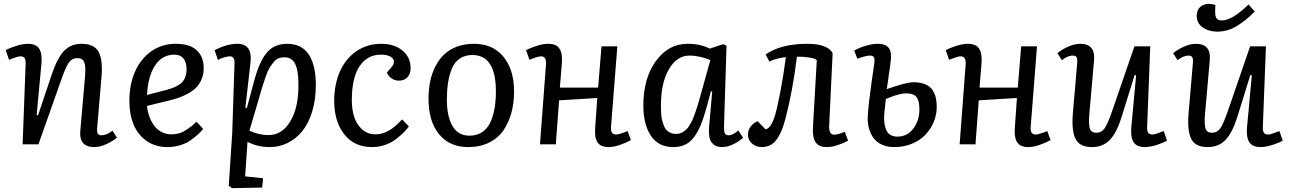

<svg xmlns="http://www.w3.org/2000/svg" viewBox="-20 -748 6680 995"><path d="M585.9 -35.2Q566.4 -17.1 532 -1.5Q497.6 14.2 469.2 14.2Q389.2 14.2 396 -68.8L420.9 -354Q425.3 -406.2 416.3 -426.5Q407.2 -446.8 381.8 -446.8Q353 -446.8 336.4 -423.3Q319.8 -399.9 295.9 -330.1L179.2 0H97.2L112.8 -416Q113.8 -437.5 107.7 -446.8Q101.6 -456.1 85.9 -456.1Q72.3 -456.1 26.9 -438L9.8 -487.8Q28.8 -499 63.2 -510Q97.7 -521 125 -521Q167 -521 183.1 -495.8Q199.2 -470.7 194.8 -418.9L169.9 -151.9L176.8 -149.9L250 -367.2Q277.8 -448.7 312.5 -484.9Q347.2 -521 402.8 -521Q467.8 -521 490.7 -479.5Q513.7 -438 505.9 -348.1L483.9 -89.8Q481.4 -66.4 486.1 -56.6Q490.7 -46.9 506.8 -46.9Q532.7 -46.9 563 -70.8Z M890.6 -521Q963.4 -521 999.5 -487.5Q1035.6 -454.1 1035.6 -394Q1035.6 -362.3 1024.4 -336.4Q1013.2 -310.5 996.1 -293.5Q979 -276.4 953.1 -262.5Q927.2 -248.5 904.5 -241Q881.8 -233.4 852.5 -226.1L741.7 -199.2Q744.1 -172.9 752.7 -147.7Q761.2 -122.6 776.1 -100.6Q791 -78.6 814.9 -65.2Q838.9 -51.8 868.7 -51.8Q889.6 -51.8 909.2 -57.6Q928.7 -63.5 946.5 -75.4Q964.4 -87.4 973.9 -95.2Q983.4 -103 998.5 -117.2L1032.7 -80.1Q1021.5 -65.9 1007.3 -52.7Q993.2 -39.6 970 -22.7Q946.8 -5.9 915 4.2Q883.3 14.2 848.6 14.2Q785.6 14.2 740.2 -17.3Q694.8 -48.8 672.6 -102.3Q650.4 -155.8 650.4 -225.1Q650.4 -310.5 680.2 -377.7Q710 -444.8 764.9 -482.9Q819.8 -521 890.6 -521ZM946.8 -391.1Q946.8 -423.3 931.2 -444.1Q915.5 -464.8 883.3 -464.8Q821.3 -464.8 784.2 -409.7Q747.1 -354.5 741.7 -255.9L842.8 -282.2Q897.9 -296.4 922.4 -320.3Q946.8 -344.2 946.8 -391.1Z M1195.3 -420.9Q1196.8 -456.1 1171.4 -456.1Q1159.7 -456.1 1140.1 -450.2Q1120.6 -444.3 1109.4 -437L1092.3 -487.8Q1155.8 -521 1209.5 -521Q1289.1 -521 1278.3 -424.8L1251.5 -189.9L1259.3 -188L1296.4 -326.2Q1324.2 -430.2 1363 -475.6Q1401.9 -521 1468.3 -521Q1543.5 -521 1580.1 -465.6Q1616.7 -410.2 1616.7 -308.1Q1616.7 -231.9 1597.9 -170.2Q1579.1 -108.4 1546.6 -68.6Q1514.2 -28.8 1470.9 -7.3Q1427.7 14.2 1378.4 14.2Q1314 14.2 1262.7 -13.2L1250.5 166L1343.3 175.8L1338.4 224.1L1181.6 227.1L1165.5 214.8L1183.6 -61ZM1455.6 -451.2Q1437.5 -451.2 1423.3 -445.8Q1409.2 -440.4 1396.7 -424.3Q1384.3 -408.2 1375.7 -394.5Q1367.2 -380.9 1356 -348.4Q1344.7 -315.9 1338.4 -294.7Q1332 -273.4 1318.4 -226.6Q1315.9 -217.8 1314.5 -212.9Q1313 -208 1310.8 -200.2Q1308.6 -192.4 1306.6 -186L1272.5 -70.8Q1321.3 -47.9 1371.6 -47.9Q1441.4 -47.9 1483.9 -118.4Q1526.4 -189 1526.4 -300.8Q1526.4 -316.9 1526.1 -327.1Q1525.9 -337.4 1524.4 -354.7Q1522.9 -372.1 1520.5 -383.8Q1518.1 -395.5 1512.7 -409.4Q1507.3 -423.3 1500 -431.6Q1492.7 -439.9 1481.4 -445.6Q1470.2 -451.2 1455.6 -451.2Z M1956.1 -521Q2022.5 -521 2065.2 -486.6Q2107.9 -452.1 2107.9 -394Q2107.9 -365.2 2091.6 -347.7Q2075.2 -330.1 2046.9 -330.1Q2026.4 -330.1 2009.3 -341.8Q1992.2 -353.5 1984.9 -372.1L2005.9 -396Q2024.9 -418 2021 -433.3Q2017.1 -448.7 1998.8 -456.8Q1980.5 -464.8 1954.1 -464.8Q1883.3 -464.8 1843.3 -404.8Q1803.2 -344.7 1803.2 -228Q1803.2 -178.7 1816.4 -139.6Q1829.6 -100.6 1857.9 -76.2Q1886.2 -51.8 1926.3 -51.8Q1981.9 -51.8 2036.6 -102.1Q2043.5 -108.4 2064 -128.9L2099.1 -92.8Q2087.4 -77.1 2072.5 -62Q2057.6 -46.9 2033.4 -27.8Q2009.3 -8.8 1976.6 2.7Q1943.8 14.2 1908.2 14.2Q1815.4 14.2 1763.7 -52.5Q1711.9 -119.1 1711.9 -225.1Q1711.9 -310.5 1741.7 -377.7Q1771.5 -444.8 1827.4 -482.9Q1883.3 -521 1956.1 -521Z M2200.7 -234.9Q2200.7 -281.2 2208.5 -322.3Q2216.3 -363.3 2234.4 -400.1Q2252.4 -437 2279.3 -463.6Q2306.2 -490.2 2346.2 -505.6Q2386.2 -521 2436 -521Q2533.7 -521 2588.9 -454.1Q2644 -387.2 2644 -273.9Q2644 -214.8 2630.6 -164.6Q2617.2 -114.3 2589.6 -73.5Q2562 -32.7 2515.1 -9.3Q2468.3 14.2 2406.7 14.2Q2309.1 14.2 2254.9 -53Q2200.7 -120.1 2200.7 -234.9ZM2412.6 -44.9Q2451.2 -44.9 2478.8 -63.2Q2506.3 -81.5 2521.5 -115Q2536.6 -148.4 2543.2 -187.5Q2549.8 -226.6 2549.8 -274.9Q2549.8 -462.9 2427.7 -462.9Q2389.2 -462.9 2362.3 -444.3Q2335.4 -425.8 2321.5 -391.6Q2307.6 -357.4 2301.8 -318.8Q2295.9 -280.3 2295.9 -231Q2295.9 -144.5 2325 -94.7Q2354 -44.9 2412.6 -44.9Z M3075.2 -240.2 2877.4 -228 2860.4 0H2778.3L2809.6 -416Q2810.5 -437 2804.2 -446.5Q2797.9 -456.1 2782.2 -456.1Q2768.6 -456.1 2723.6 -438L2706.5 -487.8Q2726.1 -499 2760 -510Q2793.9 -521 2821.3 -521Q2863.3 -521 2879.6 -495.6Q2896 -470.2 2891.6 -418.9Q2890.1 -397.9 2886.5 -356.4Q2882.8 -314.9 2881.3 -293.9H3079.6L3097.2 -507.8H3179.2L3146.5 -90.8Q3145 -69.8 3151.4 -60.3Q3157.7 -50.8 3173.3 -50.8Q3187.5 -50.8 3232.4 -68.8L3249.5 -22Q3228.5 -9.8 3194.8 2.2Q3161.1 14.2 3134.3 14.2Q3092.3 14.2 3076.2 -11Q3060.1 -36.1 3064.5 -87.9Z M3731.9 -89.8Q3731.9 -65.9 3736.8 -56.4Q3741.7 -46.9 3757.3 -46.9Q3776.9 -46.9 3806.2 -71.8L3831.1 -34.2Q3812 -16.1 3781.2 -1Q3750.5 14.2 3722.2 14.2Q3693.8 14.2 3677.7 0.5Q3661.6 -13.2 3657.2 -33.9Q3652.8 -54.7 3654.3 -85.9L3670.9 -273.9L3664.1 -274.9L3642.1 -192.9Q3627.4 -139.6 3613 -103.8Q3598.6 -67.9 3578.4 -39.8Q3558.1 -11.7 3531.5 1.2Q3504.9 14.2 3469.2 14.2Q3392.1 14.2 3353 -44.7Q3314 -103.5 3314 -201.2Q3314 -342.3 3378.9 -431.6Q3443.8 -521 3543.9 -521Q3609.4 -521 3658.2 -496.1L3728 -519L3745.1 -511.2ZM3481.9 -54.2Q3492.7 -54.2 3502.2 -56.4Q3511.7 -58.6 3520.3 -64.5Q3528.8 -70.3 3535.9 -76.4Q3543 -82.5 3550.3 -94.2Q3557.6 -106 3563 -115.5Q3568.4 -125 3575 -142.3Q3581.5 -159.7 3585.9 -172.4Q3590.3 -185.1 3597.2 -208.3Q3604 -231.4 3608.4 -247.1Q3612.8 -262.7 3620.6 -290.5Q3625.5 -308.1 3627.9 -316.9L3661.1 -436Q3642.1 -445.8 3611.1 -452.9Q3580.1 -460 3553.2 -460Q3487.3 -460 3446.3 -388.9Q3405.3 -317.9 3405.3 -205.1Q3405.3 -189.5 3405.3 -181.9Q3405.3 -174.3 3406.7 -155.5Q3408.2 -136.7 3410.9 -126Q3413.6 -115.2 3419.2 -99.6Q3424.8 -84 3432.6 -75.4Q3440.4 -66.9 3453.1 -60.5Q3465.8 -54.2 3481.9 -54.2Z M3947.8 -465.8Q4026.4 -521 4164.1 -521Q4219.7 -521 4252.9 -507.3Q4286.1 -493.7 4294.9 -471.2L4276.9 -94.2Q4275.4 -49.8 4303.7 -49.8Q4320.3 -49.8 4357.9 -64.9L4375 -19Q4355 -7.3 4323.2 3.4Q4291.5 14.2 4264.6 14.2Q4223.1 14.2 4206.5 -11Q4189.9 -36.1 4192.9 -87.9L4212.9 -436Q4205.1 -445.3 4172.6 -450.2Q4140.1 -455.1 4109.9 -454.1Q4087.4 -272.5 4050.8 -134.8Q4042 -100.1 4032 -75.4Q4022 -50.8 4007.8 -29.3Q3993.7 -7.8 3973.6 3.2Q3953.6 14.2 3927.7 14.2Q3897.9 14.2 3877 -4.2Q3856 -22.5 3856 -50.8Q3856 -73.2 3869.6 -91.6Q3883.3 -109.9 3905.8 -120.1L3946.8 -78.1Q3975.6 -81.5 3996.6 -150.9Q4007.3 -186.5 4023.4 -269.5Q4039.6 -352.5 4052.7 -452.1Q4002.4 -446.3 3966.8 -429.2Z M4575.7 -286.1Q4675.3 -321.8 4713.9 -321.8Q4750 -321.8 4774.9 -311.3Q4799.8 -300.8 4812.3 -281.7Q4824.7 -262.7 4829.6 -241.7Q4834.5 -220.7 4834.5 -193.8Q4834.5 -154.8 4819.6 -117.9Q4804.7 -81.1 4777.3 -51.3Q4750 -21.5 4707.5 -3.7Q4665 14.2 4613.8 14.2Q4582.5 14.2 4557.9 4.6Q4533.2 -4.9 4518.3 -19.8Q4503.4 -34.7 4493.7 -54.9Q4483.9 -75.2 4480.2 -94.7Q4476.6 -114.3 4476.6 -134.8Q4476.6 -188 4510.7 -418.9Q4513.7 -440.4 4509.3 -450.2Q4504.9 -460 4488.8 -460Q4467.3 -460 4422.9 -443.8L4406.7 -485.8Q4427.7 -498.5 4463.6 -509.8Q4499.5 -521 4528.8 -521Q4564.5 -521 4581.1 -505.1Q4597.7 -489.3 4597.7 -456.1Q4597.7 -442.4 4593.5 -411.6Q4589.4 -380.9 4583.5 -341.3Q4577.6 -301.8 4575.7 -286.1ZM4570.8 -234.9Q4561.5 -158.2 4561.5 -142.1Q4561.5 -121.1 4564 -104.7Q4566.4 -88.4 4573.5 -72.8Q4580.6 -57.1 4595 -48.6Q4609.4 -40 4630.9 -40Q4682.1 -40 4713.4 -82Q4744.6 -124 4744.6 -181.2Q4744.6 -227.1 4729.2 -245.6Q4713.9 -264.2 4676.8 -264.2Q4662.6 -264.2 4645 -260.3Q4627.4 -256.3 4616 -252.4Q4604.5 -248.5 4588.9 -242.2Q4573.2 -235.8 4570.8 -234.9Z M5250 -240.2 5052.2 -228 5035.2 0H4953.1L4984.4 -416Q4985.4 -437 4979 -446.5Q4972.7 -456.1 4957 -456.1Q4943.4 -456.1 4898.4 -438L4881.3 -487.8Q4900.9 -499 4934.8 -510Q4968.8 -521 4996.1 -521Q5038.1 -521 5054.4 -495.6Q5070.8 -470.2 5066.4 -418.9Q5064.9 -397.9 5061.3 -356.4Q5057.6 -314.9 5056.2 -293.9H5254.4L5272 -507.8H5354L5321.3 -90.8Q5319.8 -69.8 5326.2 -60.3Q5332.5 -50.8 5348.1 -50.8Q5362.3 -50.8 5407.2 -68.8L5424.3 -22Q5403.3 -9.8 5369.6 2.2Q5335.9 14.2 5309.1 14.2Q5267.1 14.2 5251 -11Q5234.9 -36.1 5239.3 -87.9Z M5460 -472.2Q5479.5 -489.7 5513.9 -505.4Q5548.3 -521 5577.1 -521Q5656.7 -521 5649.9 -438L5625 -155.8Q5620.6 -102.1 5628.2 -81.1Q5635.7 -60.1 5660.2 -60.1Q5689 -60.1 5705.3 -84.5Q5721.7 -108.9 5746.1 -180.2L5858.9 -507.8H5940.9L5924.8 -90.8Q5923.8 -69.8 5930.2 -60.3Q5936.5 -50.8 5952.1 -50.8Q5965.3 -50.8 6010.7 -68.8L6027.8 -19Q6008.3 -7.8 5974.4 3.2Q5940.4 14.2 5913.1 14.2Q5871.1 14.2 5854.7 -11.2Q5838.4 -36.6 5842.8 -87.9L5867.7 -357.9L5859.9 -358.9L5792 -140.1Q5766.1 -58.6 5730.7 -22.2Q5695.3 14.2 5639.2 14.2Q5575.2 14.2 5553.7 -28.3Q5532.2 -70.8 5540 -162.1L5562 -417Q5564.5 -440.4 5559.8 -450.2Q5555.2 -460 5539.1 -460Q5513.2 -460 5482.9 -436Z M6482.4 -688Q6450.7 -723.1 6450.7 -725.1Q6365.7 -642.1 6312.5 -642.1Q6293.5 -642.1 6285.4 -651.6Q6277.3 -661.1 6277.3 -688L6278.3 -722.2Q6258.8 -728 6246.6 -728Q6216.3 -728 6199 -711.2Q6181.6 -694.3 6181.6 -666Q6181.6 -627.9 6212.9 -606Q6244.1 -584 6287.6 -584Q6339.8 -584 6386.5 -611.3Q6433.1 -638.7 6482.4 -688ZM6059.6 -472.2Q6079.1 -489.7 6113.5 -505.4Q6147.9 -521 6176.8 -521Q6256.3 -521 6249.5 -438L6224.6 -155.8Q6220.2 -102.1 6227.8 -81.1Q6235.4 -60.1 6259.8 -60.1Q6288.6 -60.1 6304.9 -84.5Q6321.3 -108.9 6345.7 -180.2L6458.5 -507.8H6540.5L6524.4 -90.8Q6523.4 -69.8 6529.8 -60.3Q6536.1 -50.8 6551.8 -50.8Q6564.9 -50.8 6610.4 -68.8L6627.4 -19Q6607.9 -7.8 6574 3.2Q6540 14.2 6512.7 14.2Q6470.7 14.2 6454.3 -11.2Q6438 -36.6 6442.4 -87.9L6467.3 -357.9L6459.5 -358.9L6391.6 -140.1Q6365.7 -58.6 6330.3 -22.2Q6294.9 14.2 6238.8 14.2Q6174.8 14.2 6153.3 -28.3Q6131.8 -70.8 6139.6 -162.1L6161.6 -417Q6164.1 -440.4 6159.4 -450.2Q6154.8 -460 6138.7 -460Q6112.8 -460 6082.5 -436Z"/></svg>

Font: Literata Book
Style: Italic
Weight: 400
Italic angle: -3°
Designer: Latin by Veronika Burian and Jose Scaglione. Greek by Irene Vlachou. Cyrillic by Vera Evstafieva
Foundry: TypeTogether
Version: Version 1.003;PS 001.003;hotconv 1.0.88;makeotf.lib2.5.64775